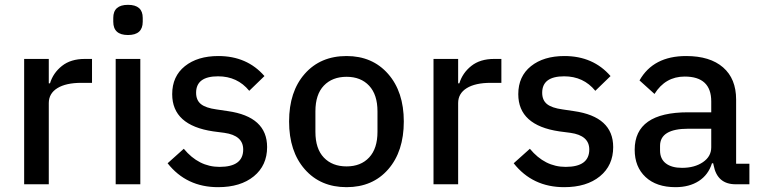

<svg xmlns="http://www.w3.org/2000/svg" viewBox="-20 -763 3153 795"><path d="M80 0V-519H182V-418H187Q200 -461 236.5 -490Q273 -519 331 -519H361V-420H317Q253 -420 217.5 -398Q182 -376 182 -336V0Z M449 -673V-689Q449 -743 510 -743Q571 -743 571 -689V-673Q571 -618 510 -618Q449 -618 449 -673ZM459 0V-519H561V0Z M883 12Q752 12 674 -87L741 -147Q803 -72 889 -72Q987 -72 987 -144Q987 -202 909 -213L863 -219Q693 -244 693 -373Q693 -447 745.5 -489Q798 -531 884 -531Q1003 -531 1075 -448L1012 -387Q963 -447 883 -447Q792 -447 792 -379Q792 -348 812 -332Q832 -316 876 -310L923 -303Q1086 -280 1086 -154Q1086 -78 1031 -33Q976 12 883 12Z M1415 -531Q1522 -531 1587 -457Q1652 -383 1652 -260Q1652 -136 1587.5 -62Q1523 12 1415 12Q1307 12 1242 -62Q1177 -136 1177 -260Q1177 -384 1242 -457.5Q1307 -531 1415 -531ZM1543 -217V-302Q1543 -371 1508.5 -408Q1474 -445 1415 -445Q1356 -445 1321 -408.5Q1286 -372 1286 -302V-217Q1286 -147 1321 -110.5Q1356 -74 1415 -74Q1474 -74 1508.5 -111Q1543 -148 1543 -217Z M1775 0V-519H1877V-418H1882Q1895 -461 1931.5 -490Q1968 -519 2026 -519H2056V-420H2012Q1948 -420 1912.5 -398Q1877 -376 1877 -336V0Z M2316 12Q2185 12 2107 -87L2174 -147Q2236 -72 2322 -72Q2420 -72 2420 -144Q2420 -202 2342 -213L2296 -219Q2126 -244 2126 -373Q2126 -447 2178.5 -489Q2231 -531 2317 -531Q2436 -531 2508 -448L2445 -387Q2396 -447 2316 -447Q2225 -447 2225 -379Q2225 -348 2245 -332Q2265 -316 2309 -310L2356 -303Q2519 -280 2519 -154Q2519 -78 2464 -33Q2409 12 2316 12Z M2777 12Q2698 12 2653 -30Q2608 -72 2608 -143Q2608 -298 2829 -298H2925V-343Q2925 -446 2815 -446Q2735 -446 2690 -374L2628 -430Q2685 -531 2821 -531Q2920 -531 2974 -484Q3028 -437 3028 -351V-85H3083V0H3026Q2950 0 2935 -78L2933 -87H2928Q2913 -39 2873.5 -13.5Q2834 12 2777 12ZM2804 -68Q2856 -68 2890.5 -91.5Q2925 -115 2925 -153V-230H2830Q2713 -230 2713 -159V-140Q2713 -105 2737 -86.5Q2761 -68 2804 -68Z"/></svg>

Font: Anuphan Medium
Style: Regular
Weight: 500
Designer: Mike Abbink, Paul van der Laan, Pieter van Rosmalen, Mint Tantisuwanna
Foundry: Bold Monday; Cadson Demak
Version: Version 3.002;hotconv 1.0.109;makeotfexe 2.5.65596